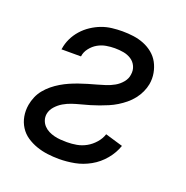

<svg xmlns="http://www.w3.org/2000/svg" viewBox="-102 -623 704 726"><g transform="rotate(20 250.0 -260.0)"><path d="M210 8Q186 8 163 5Q140 2 118.5 -5.5Q97 -13 78.5 -25.5Q60 -38 48 -57Q36 -76 32 -98.5Q28 -121 32 -145Q35 -162 42 -178.5Q49 -195 60.5 -209Q72 -223 86 -234.5Q100 -246 116 -255.5Q132 -265 148 -272Q164 -279 181 -285Q198 -291 215 -296Q232 -301 248.5 -305.5Q265 -310 282 -315.5Q299 -321 315 -330Q331 -339 343 -353.5Q355 -368 357 -385Q360 -403 353 -418.5Q346 -434 332 -443Q318 -452 301 -455Q284 -458 266 -458Q249 -458 231.5 -455Q214 -452 198 -443Q182 -434 170 -418.5Q158 -403 156 -386L155 -385H77L78 -388Q81 -409 90.5 -429Q100 -449 115 -466Q130 -483 149 -495.5Q168 -508 188 -515.5Q208 -523 229.5 -525.5Q251 -528 271 -528Q294 -528 316 -525Q338 -522 358 -514Q378 -506 394.5 -492.5Q411 -479 421 -460.5Q431 -442 435 -420Q439 -398 435 -375Q432 -359 424.5 -342.5Q417 -326 405.5 -311.5Q394 -297 380 -285.5Q366 -274 350.5 -264.5Q335 -255 318.5 -248Q302 -241 285.5 -235Q269 -229 252 -224Q235 -219 217.5 -214.5Q200 -210 183.5 -204.5Q167 -199 151.5 -190Q136 -181 123.5 -167Q111 -153 108 -136Q106 -123 110 -111Q114 -99 122.5 -90Q131 -81 142 -75.5Q153 -70 165 -67Q177 -64 190 -63Q203 -62 216 -62Q236 -62 255.5 -65.5Q275 -69 293 -79Q311 -89 325.5 -105.5Q340 -122 346 -141L417 -120Q407 -90 385 -63.5Q363 -37 333.5 -20.5Q304 -4 272.5 2Q241 8 210 8Z"/></g></svg>

Font: Iosevka Term Curly
Style: Italic
Weight: 400
Italic angle: -9°
Designer: Belleve Invis
Foundry: Belleve Invis
Version: Version 32.3.0